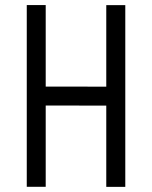

<svg xmlns="http://www.w3.org/2000/svg" viewBox="-20 -726 591 746"><path d="M157.6 -706.3V-389.6L392.9 -389.3V-706H466.8V0H392.9V-315.7L157.6 -316V-0.3H84V-706.3Z"/></svg>

Font: Lineal Thin
Style: Regular
Weight: 200
Designer: Created by Frank Adebiaye with contributions from Anton Moglia & Ariel Martín Pérez
Created by Frank ADEBIAYE with FontF
Foundry: Velvetyne Type Foundry
Version: Version 2.000;Glyphs 3.2 (3227)